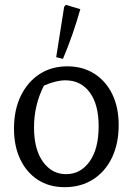

<svg xmlns="http://www.w3.org/2000/svg" viewBox="-20 -767 550 796"><path d="M248 9Q184 9 137 -21.5Q90 -52 64 -106.5Q38 -161 38 -234Q38 -311 66 -369Q94 -427 143.5 -459.5Q193 -492 259 -492Q323 -492 371 -461.5Q419 -431 445.5 -376.5Q472 -322 472 -249Q472 -171 444 -113Q416 -55 365.5 -23Q315 9 248 9ZM254 -45Q314 -45 351.5 -97.5Q389 -150 389 -244Q389 -334 352 -384Q315 -434 251 -434Q212 -434 162 -412Q121 -331 121 -239Q121 -148 158 -96.5Q195 -45 254 -45ZM241 -523 213 -530 246 -739 253 -747 313 -729Q283 -622 241 -523Z"/></svg>

Font: Piazzolla
Style: Regular
Weight: 400
Designer: Juan Pablo del Peral
Foundry: Huerta Tipografica
Version: Version 1.330